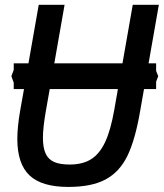

<svg xmlns="http://www.w3.org/2000/svg" viewBox="-20 -746 662 776"><path d="M50 -184.5Q50 -233 61.5 -299L77 -386H35.5V-412L26 -438L35.5 -463.5V-490H95L136.5 -726.5H241L199.5 -490H475L516.5 -726.5H622L580.5 -490H611V-459.5L619.5 -438L611 -416V-386H562L545.5 -292Q526 -180 494.8 -115.8Q463.5 -51.5 407.2 -21Q351 9.5 256 9.5Q148.5 9.5 99.2 -37.2Q50 -84 50 -184.5ZM153.5 -189Q153.5 -149 164.5 -125.2Q175.5 -101.5 199 -91.2Q222.5 -81 261.5 -81Q314 -81 348.2 -102.5Q382.5 -124 405 -172Q427.5 -220 442 -303L456.5 -386H181L165 -295.5Q153.5 -229.5 153.5 -189Z"/></svg>

Font: JuliaMono MediumItalic
Style: Regular
Weight: 500
Italic angle: -9°
Monospace: yes
Designer: cormullion
Foundry: corm
Version: Version 0.049; ttfautohint (v1.8.4)